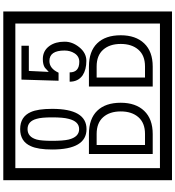

<svg xmlns="http://www.w3.org/2000/svg" viewBox="32 -1032 1090 1195"><g transform="rotate(-90 577.5 -435.0)"><path d="M1103 90H53V-960H1103ZM1028 15V-885H128V15ZM497 -656Q497 -442 371 -442Q244 -442 244 -656Q244 -744 265 -789Q294 -855 371 -855Q448 -855 477 -789Q497 -745 497 -656ZM444 -656Q444 -723 435 -752Q420 -809 371 -809Q322 -809 306 -752Q298 -723 298 -656Q298 -587 306 -553Q322 -488 371 -488Q419 -488 435 -554Q444 -587 444 -656ZM915 -580Q916 -531 880.5 -487Q845 -443 796 -443Q741 -443 706 -466Q666 -494 666 -547H724Q724 -487 790 -487Q824 -487 843 -517Q860 -544 860 -579Q860 -673 795 -673Q748 -673 722 -616H672L679 -847H890V-801H733L727 -677Q740 -689 753 -701Q772 -714 807 -714Q859 -714 889 -672Q915 -635 915 -580ZM535 -229Q535 -136 484.5 -83Q434 -30 340 -30H216V-427H340Q435 -427 485 -375.5Q535 -324 535 -229ZM481 -229Q481 -298 445 -338.5Q409 -379 341 -379H272V-78H341Q409 -78 445 -119Q481 -160 481 -229ZM955 -229Q955 -136 904.5 -83Q854 -30 760 -30H636V-427H760Q855 -427 905 -375.5Q955 -324 955 -229ZM901 -229Q901 -298 865 -338.5Q829 -379 761 -379H692V-78H761Q829 -78 865 -119Q901 -160 901 -229Z"/></g></svg>

Font: Unicode BMP Fallback SIL
Style: Regular
Weight: 400
Foundry: NRSI, SIL International
Version: Version 5.1 Based on Unicode 5.1